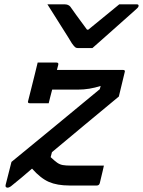

<svg xmlns="http://www.w3.org/2000/svg" viewBox="-20 -857 660 887"><path d="M407 -635H339Q332 -635 327 -639Q322 -643 312 -657Q307 -666 294 -686.5Q281 -707 264 -734Q247 -761 230 -788Q213 -815 199 -837H278Q296 -837 305 -826Q312 -815 332 -788Q352 -761 382 -720H388Q436 -759 470 -787Q504 -815 531 -837H612Q622 -837 620 -828Q619 -824 614.5 -819.5Q610 -815 593 -800Q578 -787 552.5 -764Q527 -741 498.5 -716Q470 -691 445.5 -669Q421 -647 407 -635ZM154 -568H241Q252 -568 249 -557Q247 -547 243 -534H548Q560 -534 556 -523L529 -411Q451 -347 374 -282.5Q297 -218 220 -154L214 -131Q232 -114 244 -105.5Q256 -97 270 -94.5Q284 -92 306 -92H460Q459 -86 454.5 -67.5Q450 -49 446 -32Q442 -15 441 -11Q438 0 427 0H301Q244 0 206 -16.5Q168 -33 128 -78Q104 -57 79.5 -36.5Q55 -16 30 4Q21 10 16 10Q3 10 6 -3L33 -109Q135 -193 237 -276.5Q339 -360 441 -445L445 -460Q393 -443 340 -443H221Q216 -425 212 -408.5Q208 -392 205 -380H118Q106 -380 110 -391Q116 -414 124 -446.5Q132 -479 140.5 -512.5Q149 -546 154 -568Z"/></svg>

Font: Recursive Sn Lnr St Med
Style: Italic
Weight: 500
Italic angle: -15°
Version: Version 1.079;hotconv 1.0.112;makeotfexe 2.5.65598; ttfautoh